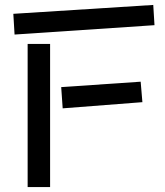

<svg xmlns="http://www.w3.org/2000/svg" viewBox="-20 -736 668 778"><path d="M34 -680 601 -716 606 -634 39 -596ZM92 -558H183V22H92ZM228 -383 550 -405 557 -322 234 -297Z"/></svg>

Font: Stick
Style: Regular
Weight: 400
Designer: Fontworks Inc.
Foundry: Fontworks Inc.
Version: Version 1.100